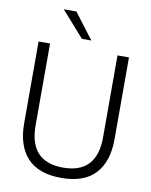

<svg xmlns="http://www.w3.org/2000/svg" viewBox="-104 -1052 896 1138"><g transform="rotate(10 344.5 -483.5)"><path d="M72 -270V-763H141V-270Q141 -52 344 -52Q547 -52 547 -270V-763H616V-270Q616 -136 548.5 -63Q481 10 344 10Q207 10 139.5 -63Q72 -136 72 -270ZM262 -977 379 -823H322L186 -977Z"/></g></svg>

Font: Open Sauce Sans Light
Style: Regular
Weight: 300
Designer: Alfredo Marco Pradil
Foundry: Creative Sauce Fz LLC
Version: Version 1.477